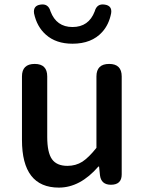

<svg xmlns="http://www.w3.org/2000/svg" viewBox="-20 -841 660 874"><path d="M248 13Q80 13 80 -204V-493Q80 -550 138 -550Q195 -550 195 -493V-218Q195 -147 216.5 -116.5Q238 -86 287 -86Q325 -86 355 -105Q384 -124 419 -168V-493Q419 -550 477 -550Q534 -550 534 -493V-275V-47Q534 0 485 0Q440 0 435 -44L431 -83H428Q345 13 248 13ZM310 -642Q235 -642 189 -683Q148 -719 135 -780Q130 -815 164 -820Q200 -826 210 -789Q237 -718 310 -718Q384 -718 411 -789Q421 -826 457 -820Q491 -815 486 -781Q476 -729 445 -695Q397 -642 310 -642Z"/></svg>

Font: GenSenRounded JP M
Style: Regular
Weight: 500
Version: Version 1.501;PS 1;hotconv 16.6.51;makeotf.lib2.5.65220